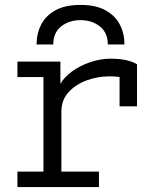

<svg xmlns="http://www.w3.org/2000/svg" viewBox="-20 -762 656 782"><path d="M51 0V-63H157V-448H51V-511H226V-396L220 -410Q238 -445.5 273 -470.8Q308 -496 349.8 -509.5Q391.5 -523 430 -523Q469 -523 496 -516.5Q523 -510 538 -500V-329H467V-479L484 -444Q472 -448 457.5 -449.5Q443 -451 425 -451Q378.5 -451 333.5 -434.8Q288.5 -418.5 259.2 -386.5Q230 -354.5 230 -307V-63H383V0ZM129 -581Q129 -625.5 147.8 -662Q166.5 -698.5 206 -720.2Q245.5 -742 308 -742Q370 -742 409.5 -720.2Q449 -698.5 468 -662Q487 -625.5 487 -581H419Q419 -629 386.5 -654.5Q354 -680 308 -680Q261.5 -680 229.2 -654.5Q197 -629 197 -581Z"/></svg>

Font: Overpass Mono Light
Style: Regular
Weight: 300
Monospace: yes
Designer: Delve Withrington, Dave Bailey
Foundry: Delve Fonts LLC
Version: Version 4.000